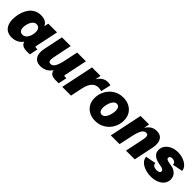

<svg xmlns="http://www.w3.org/2000/svg" viewBox="285 -1717 2908 2908"><g transform="rotate(45 1738.5 -263.5)"><path d="M208 13.7Q147.9 13.7 106.9 -11Q65.9 -35.6 44.7 -82.5Q23.4 -129.4 23.4 -195.8Q23.4 -233.9 31.2 -279.8Q39.1 -325.7 57.1 -371.8Q75.2 -418 106 -456.3Q136.7 -494.6 182.1 -517.8Q227.5 -541 290 -541Q360.4 -541 398.4 -510Q436.5 -479 449.7 -424.3L432.1 -425.8L453.6 -527.3H641.1L564.5 -164.1Q561 -147.9 564 -142.3Q566.9 -136.7 581.5 -136.7H613.3L584.5 0H513.2Q438.5 0 406.5 -39.8Q374.5 -79.6 389.6 -154.3L392.6 -168.9L413.1 -125.5Q386.2 -55.2 332 -20.8Q277.8 13.7 208 13.7ZM293.9 -131.3Q325.2 -131.3 347.4 -148.7Q369.6 -166 383.5 -192.6Q397.5 -219.2 404.1 -248.5Q410.6 -277.8 410.6 -301.8Q410.6 -347.7 390.1 -372.3Q369.6 -397 336.4 -397Q305.7 -397 283.9 -378.2Q262.2 -359.4 248.5 -330.8Q234.9 -302.2 228.8 -272Q222.7 -241.7 222.7 -218.8Q222.7 -177.7 241 -154.5Q259.3 -131.3 293.9 -131.3Z M823.7 13.7Q757.8 13.7 722.2 -17.1Q686.5 -47.9 677.2 -99.6Q668 -151.4 681.2 -214.4L746.6 -527.3H933.6L870.6 -221.2Q865.7 -196.3 865 -172.9Q864.3 -149.4 874 -134.3Q883.8 -119.1 909.7 -119.1Q949.2 -119.1 977.1 -163.3Q1004.9 -207.5 1026.9 -312L1072.3 -527.3H1259.8L1183.6 -164.1Q1180.2 -147.9 1183.1 -142.3Q1186 -136.7 1200.2 -136.7H1231.9L1203.1 0H1131.3Q1051.8 0 1024.7 -42Q997.6 -84 1012.7 -154.8L1019.5 -187L1019 -101.6Q984.9 -43.9 934.8 -15.1Q884.8 13.7 823.7 13.7Z M1279.8 0 1390.6 -527.3H1573.2L1546.9 -403.3L1535.6 -405.3Q1578.6 -483.9 1623 -512.5Q1667.5 -541 1717.8 -541Q1733.4 -541 1749.5 -538.8Q1765.6 -536.6 1779.3 -532.2L1742.2 -370.6Q1727.1 -376 1709.5 -379.2Q1691.9 -382.3 1675.8 -382.3Q1649.4 -382.3 1624.3 -373Q1599.1 -363.8 1576.9 -342Q1554.7 -320.3 1536.6 -283Q1518.6 -245.6 1506.8 -189L1467.3 0Z M1994.6 13.7Q1924.8 13.7 1867.9 -14.6Q1811 -43 1777.8 -97.2Q1744.6 -151.4 1744.6 -228Q1744.6 -289.1 1766.6 -345.2Q1788.6 -401.4 1828.9 -445.6Q1869.1 -489.7 1925.5 -515.4Q1981.9 -541 2050.8 -541Q2121.1 -541 2178.2 -512.5Q2235.4 -483.9 2268.8 -429.9Q2302.2 -376 2302.2 -298.8Q2302.2 -237.3 2280 -181.2Q2257.8 -125 2216.8 -81.1Q2175.8 -37.1 2119.4 -11.7Q2063 13.7 1994.6 13.7ZM1999.5 -124Q2028.3 -124 2049.1 -144Q2069.8 -164.1 2083 -194.6Q2096.2 -225.1 2102.8 -257.8Q2109.4 -290.5 2109.4 -315.4Q2109.4 -356 2093.5 -379.9Q2077.6 -403.8 2047.4 -403.8Q2019 -403.8 1998.3 -383.8Q1977.5 -363.8 1964.1 -333.3Q1950.7 -302.7 1944.1 -270.3Q1937.5 -237.8 1937.5 -212.4Q1937.5 -172.4 1953.4 -148.2Q1969.2 -124 1999.5 -124Z M2319.3 0 2430.2 -527.3H2613.3L2588.4 -408.2L2589.4 -430.2Q2625 -486.3 2666.7 -513.7Q2708.5 -541 2764.6 -541Q2828.1 -541 2861.6 -510.3Q2895 -479.5 2903.1 -427.7Q2911.1 -376 2897.9 -313L2832.5 0H2645.5L2709 -306.2Q2714.4 -331.5 2715.1 -354.7Q2715.8 -377.9 2706.3 -393.1Q2696.8 -408.2 2670.9 -408.2Q2630.9 -408.2 2603 -364Q2575.2 -319.8 2552.7 -215.3L2506.8 0Z M3187.5 13.7Q3141.6 13.7 3096.7 3.4Q3051.8 -6.8 3014.2 -27.3Q2976.6 -47.9 2953.1 -78.4Q2929.7 -108.9 2927.2 -149.4L3093.8 -181.6Q3091.8 -152.3 3115.7 -135Q3139.6 -117.7 3181.2 -117.7Q3206.5 -117.7 3221.2 -123.8Q3235.8 -129.9 3242.4 -139.2Q3249 -148.4 3249 -158.2Q3249 -174.3 3233.2 -187.3Q3217.3 -200.2 3187 -205.1L3153.8 -210.4Q3127.9 -214.8 3098.6 -223.9Q3069.3 -232.9 3043.7 -249.3Q3018.1 -265.6 3001.7 -292Q2985.4 -318.4 2985.4 -356.9Q2985.4 -409.2 3016.6 -450.9Q3047.9 -492.7 3101.1 -516.8Q3154.3 -541 3220.2 -541Q3278.3 -541 3332.8 -521.7Q3387.2 -502.4 3423.6 -467Q3460 -431.6 3463.9 -383.8L3299.8 -351.1Q3298.8 -383.3 3278.1 -398.2Q3257.3 -413.1 3227.1 -413.1Q3197.3 -413.1 3185.3 -401.6Q3173.3 -390.1 3173.3 -376Q3173.3 -352.5 3197.5 -343Q3221.7 -333.5 3251.5 -328.6L3294.4 -321.8Q3351.6 -312.5 3393.1 -272.7Q3434.6 -232.9 3434.6 -168.9Q3434.6 -113.3 3401.9 -72.3Q3369.1 -31.2 3313.2 -8.8Q3257.3 13.7 3187.5 13.7Z"/></g></svg>

Font: Schibsted Grotesk Black
Style: Italic
Weight: 900
Italic angle: -12°
Designer: Bakken & Baeck AS, Henrik Kongsvoll
Foundry: Schibsted ASA
Version: Version 1.100;gftools[0.9.25]